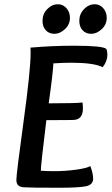

<svg xmlns="http://www.w3.org/2000/svg" viewBox="-20 -880 525 903"><path d="M463 -564Q421 -585 315 -585Q279 -585 231 -582Q229 -534 209 -394Q338 -394 368 -398Q370 -384 370 -370Q370 -319 328 -316Q306 -315 198 -315Q172 -103 172 -77Q198 -75 237 -75Q287 -75 338 -82Q389 -89 405 -99Q418 -63 418 -40Q418 -11 384.5 -4Q351 3 257 3Q123 3 95 1Q74 0 65.5 -8.5Q57 -17 57 -34Q57 -62 90.5 -306Q124 -550 124 -631Q124 -649 123 -656Q226 -665 328 -665Q464 -665 480 -650Q485 -639 485 -622Q485 -592 463 -564ZM409 -721Q384 -721 368.5 -737.5Q353 -754 353 -782Q353 -814 375 -837Q397 -860 426 -860Q449 -860 465.5 -841.5Q482 -823 482 -796Q482 -765 458.5 -743Q435 -721 409 -721ZM236 -721Q211 -721 195.5 -737.5Q180 -754 180 -782Q180 -814 202 -837Q224 -860 253 -860Q276 -860 292.5 -841.5Q309 -823 309 -796Q309 -765 285.5 -743Q262 -721 236 -721Z"/></svg>

Font: Overlock
Style: Bold Italic
Weight: 700
Designer: Dario Muhafara
Foundry: Dario Manuel Muhafara
Version: Version 1.002